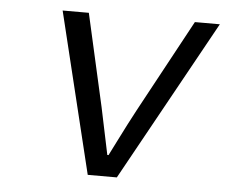

<svg xmlns="http://www.w3.org/2000/svg" viewBox="-43 -558 715 606"><g transform="rotate(5 315.0 -255.0)"><path d="M255.9 0 131.8 -509.8H214.8L280.8 -216.8Q282.2 -210 312 -67.9H315.9Q323.2 -82.5 338.6 -113Q354 -143.6 366.9 -168.9Q379.9 -194.3 392.1 -216.8L550.8 -509.8H629.9L348.1 0Z"/></g></svg>

Font: Office Code Pro Italic
Style: Regular
Weight: 400
Italic angle: -9°
Designer: Nathan Rutzky & Paul D. Hunt
Foundry: Adobe Systems Incorporated
Version: Version 1.004;PS 001.004;hotconv 1.0.70;makeotf.lib2.5.58329